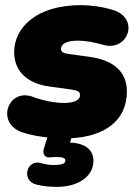

<svg xmlns="http://www.w3.org/2000/svg" viewBox="-20 -526 541 746"><path d="M202 200C282 200 343 161 343 99C343 56 311 30 252 28L257 11C388 4 473 -58 473 -171C473 -242 428 -291 329 -305L242 -317C223 -320 217 -327 217 -336C217 -354 235 -368 284 -368C313 -368 350 -361 380 -352C477 -323 525 -454 420 -487C378 -500 332 -506 295 -506C119 -506 35 -417 35 -323C35 -252 83 -202 171 -190L258 -178C284 -174 291 -169 291 -156C291 -141 275 -126 229 -126C191 -126 148 -135 107 -150C11 -185 -38 -48 66 -12C92 -3 127 4 164 8L150 53C147 63 148 72 154 79C160 86 168 86 181 85C190 84 194 84 200 84C225 84 234 89 234 97C234 110 222 115 186 115C174 115 157 113 141 108C83 90 61 176 121 191C149 198 173 200 202 200Z"/></svg>

Font: SN Pro Black
Style: Italic
Weight: 900
Italic angle: -9°
Designer: Tobias Whetton
Foundry: Supernotes
Version: Version 1.001;Glyphs 3.2 (3249)